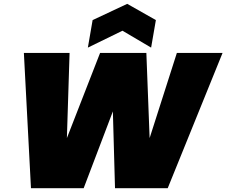

<svg xmlns="http://www.w3.org/2000/svg" viewBox="-20 -985 1185 1005"><path d="M142.1 0 105 -708H344.2L330.1 -262.2L503.9 -708H746.1L763.2 -262.2L905.8 -708H1145L857.9 0H582L570.8 -401.9L418 0ZM795.9 -879.9 771 -735.8 621.1 -824.2 439.9 -735.8 464.8 -879.9 646 -964.8Z"/></svg>

Font: SVN-Poppins Black
Style: Italic
Weight: 900
Italic angle: -10°
Designer: Ninad Kale (Devanagari), Jonny Pinhorn (Latin)
Foundry: Indian Type Foundry
Version: Version 3.002 2017